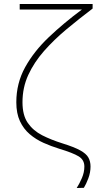

<svg xmlns="http://www.w3.org/2000/svg" viewBox="-20 -752 514 965"><path d="M365.5 193Q379.5 171 391.8 142.5Q404 114 404 85Q404 51.5 375.5 34Q347 16.5 277.5 -4.5Q237 -17 198.5 -34.2Q160 -51.5 129.2 -77.8Q98.5 -104 80.2 -143Q62 -182 62 -238Q62 -333.5 106.2 -413.8Q150.5 -494 225.2 -565Q300 -636 391.5 -704H79V-732H445.5V-709Q377.5 -657.5 314.2 -604.8Q251 -552 201.2 -495.5Q151.5 -439 122.2 -375.5Q93 -312 93 -238Q93 -172.5 120 -133.8Q147 -95 192.2 -72Q237.5 -49 293.5 -31.5Q353 -13 383.2 3.8Q413.5 20.5 424.2 39.8Q435 59 435 85Q435 115 424 144.2Q413 173.5 401.5 192Z"/></svg>

Font: Heraclito Thin
Style: Regular
Weight: 100
Designer: Kostas Bartsokas (font) & Cristiano Sobral (main changes)
Foundry: Kostas Bartsokas (font) & Cristiano Sobral (main changes)
Version: Version 1.00;July 8, 2020;FontCreator 13.0.0.2655 64-bit